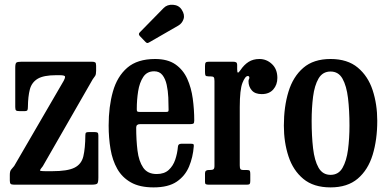

<svg xmlns="http://www.w3.org/2000/svg" viewBox="-20 -781 1640 812"><path d="M217.5 -463Q164.5 -463 139.2 -447.8Q114 -432.5 106.2 -402.8Q98.5 -373 98 -329Q98 -319.5 96 -315.2Q94 -311 83.5 -311H63.5Q52 -311 48.2 -313.8Q44.5 -316.5 44.5 -328V-494.5Q44.5 -512 49 -516Q53.5 -520 71.5 -520H368.5Q378.5 -520 382.5 -517.2Q386.5 -514.5 386.5 -503V-481.5Q386.5 -466 382.2 -459.8Q378 -453.5 372 -445.5L161 -78Q150 -64.5 149 -60.8Q148 -57 173.5 -57H200.5Q265.5 -57 295 -71.8Q324.5 -86.5 332.5 -120Q340.5 -153.5 341 -210Q341 -218.5 344.5 -220.5Q348 -222.5 357 -222.5H379Q389 -222.5 392.5 -220Q396 -217.5 396 -208V-30.5Q396 -10.5 391.8 -5.2Q387.5 0 367.5 0H39.5Q28.5 0 25 -3.5Q21.5 -7 21.5 -17.5V-41.5Q21.5 -57 27.2 -63.8Q33 -70.5 40 -79L249.5 -439.5Q255.5 -450.5 255 -456.8Q254.5 -463 232 -463Z M439.5 -250Q439.5 -330 457.5 -393.8Q475.5 -457.5 518.2 -494.5Q561 -531.5 636 -531.5Q689 -531.5 721.8 -508.8Q754.5 -486 771.8 -448Q789 -410 795.2 -364Q801.5 -318 801.5 -271Q801.5 -261 798 -258.5Q794.5 -256 783.5 -256H572Q556 -256 556 -241.5Q556 -189 561.5 -144.2Q567 -99.5 585.5 -72.2Q604 -45 642.5 -45Q674.5 -45 693.2 -62Q712 -79 721 -105.5Q730 -132 732.5 -161Q733.5 -173 746.5 -173H789Q797 -173 798.5 -170.5Q800 -168 799.5 -162Q796 -116 779.5 -76.5Q763 -37 727.5 -12.8Q692 11.5 629.5 11.5Q571 11.5 533.8 -9.5Q496.5 -30.5 476 -66.8Q455.5 -103 447.5 -150.2Q439.5 -197.5 439.5 -250ZM572 -307.5H678.5Q688.5 -307.5 690.8 -309Q693 -310.5 693 -316.5Q693 -340.5 691.8 -368.8Q690.5 -397 685 -422.2Q679.5 -447.5 667 -463.5Q654.5 -479.5 632 -479.5Q601.5 -479.5 585.8 -455.5Q570 -431.5 564.2 -395Q558.5 -358.5 558.5 -321Q558 -313 560.2 -310.2Q562.5 -307.5 572 -307.5ZM594 -605 571.5 -628.5Q563.5 -637 571.5 -644.5L672 -747Q687 -762.5 711.8 -760.8Q736.5 -759 748.5 -740Q762.5 -718.5 756.2 -700.2Q750 -682 734.5 -673L613 -603Q606.5 -599 603 -599Q599.5 -599 594 -605Z M887 -438.5Q887 -450.5 884 -454.2Q881 -458 869.5 -458H862.5Q851.5 -458 849.2 -461.8Q847 -465.5 847 -476.5V-502Q847 -513 850 -516.5Q853 -520 863.5 -520H965.5Q974 -520 978.5 -517.5Q983 -515 983 -505.5V-488.5Q983 -475 986 -474Q989 -473 997 -484.5Q1012 -507 1031.2 -519.2Q1050.5 -531.5 1077 -531.5Q1107.5 -531.5 1130.2 -510Q1153 -488.5 1153 -451.5Q1153 -422.5 1135.8 -402.8Q1118.5 -383 1087 -383Q1058.5 -383 1044.8 -399Q1031 -415 1031 -437Q1031 -443.5 1032.8 -446Q1034.5 -448.5 1034.5 -452.5Q1034.5 -459.5 1028 -459.5Q1017 -459.5 1005.5 -430.8Q994 -402 994 -328V-82Q994 -70.5 996.5 -66.2Q999 -62 1010.5 -62H1025Q1034.5 -62 1036.5 -58.2Q1038.5 -54.5 1038.5 -45V-16Q1038.5 -7 1036.2 -3.5Q1034 0 1025 0H862.5Q855 0 851 -1.8Q847 -3.5 847 -11V-48Q847 -62 862 -62H867Q878.5 -62 882.8 -65.2Q887 -68.5 887 -79.5Z M1180.5 -249.5Q1180.5 -329.5 1200 -393.2Q1219.5 -457 1262.8 -494.2Q1306 -531.5 1378 -531.5Q1449.5 -531.5 1493 -495.2Q1536.5 -459 1556 -399.5Q1575.5 -340 1575.5 -270Q1575.5 -190 1556 -126.2Q1536.5 -62.5 1493 -25.5Q1449.5 11.5 1378 11.5Q1306 11.5 1262.8 -24.5Q1219.5 -60.5 1200 -120Q1180.5 -179.5 1180.5 -249.5ZM1298 -270Q1298 -206 1304 -154Q1310 -102 1327.2 -71.8Q1344.5 -41.5 1378 -41.5Q1411.5 -41.5 1428.5 -71Q1445.5 -100.5 1451.8 -148.2Q1458 -196 1458 -250Q1458 -314 1451.8 -366Q1445.5 -418 1428.5 -448.2Q1411.5 -478.5 1378 -478.5Q1344.5 -478.5 1327.2 -449Q1310 -419.5 1304 -371.8Q1298 -324 1298 -270Z"/></svg>

Font: Besley* Condensed Medium
Style: Regular
Weight: 500
Width: 3
Designer: Owen Earl
Foundry: indestructible type*
Version: Version 3.000; ttfautohint (v1.8.3)